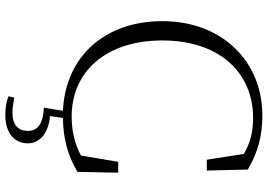

<svg xmlns="http://www.w3.org/2000/svg" viewBox="-163 -616 1012 726"><g transform="rotate(90 343.0 -253.0)"><path d="M387 87C450 90 475 112 475 148C475 183 453 206 406 206C389 206 370 203 349 199L344 221C363 228 386 233 414 233C485 233 522 197 522 148C522 102 482 69 419 64L426 15C500 14 564 -1 630 -40L633 -194H592L568 -53C521 -28 473 -18 420 -18C254 -18 133 -144 133 -361C133 -576 254 -704 426 -704C478 -704 519 -694 562 -669L584 -529H625L621 -684C556 -722 495 -739 417 -739C211 -739 60 -586 60 -361C60 -141 196 6 399 15Z"/></g></svg>

Font: Noto Serif CJK SC ExtraLight
Style: Regular
Weight: 200
Designer: Ryoko NISHIZUKA 西塚涼子 (kana & ideographs); Frank Grießhammer (Latin, Greek & Cyrillic); Wenlong ZHANG 张文龙 (bopomofo); San
Foundry: Adobe
Version: Version 2.001;hotconv 1.1.0;makeotfexe 2.6.0